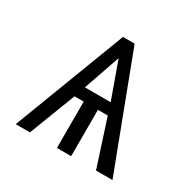

<svg xmlns="http://www.w3.org/2000/svg" viewBox="-116 -607 728 725"><g transform="rotate(30 248.0 -244.0)"><path d="M37.1 0 223.1 -487.8H273.9L459 0H387.2L321.8 -202.1H278.8V0H216.8V-202.1H176.8L99.1 0ZM193.8 -251H306.2L249 -410.2Z"/></g></svg>

Font: HK Grotesk Light
Style: Regular
Weight: 300
Designer: Alfredo Marco Pradil and Stefan Peev
Foundry: Hanken Design Co.
Version: Version 1.045;PS 001.045;hotconv 1.0.88;makeotf.lib2.5.64775